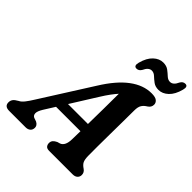

<svg xmlns="http://www.w3.org/2000/svg" viewBox="-267 -1058 1209 1209"><g transform="rotate(45 338.0 -453.0)"><path d="M162 -154.5Q143 -123.5 143.8 -105.8Q144.5 -88 159.5 -81L184 -72.5Q196.5 -66 201.8 -57.5Q207 -49 207 -40Q207 -21 195 -10.5Q183 0 163 0H17Q-24.5 0 -24.5 -35Q-24.5 -50.5 -16.2 -62.2Q-8 -74 15.5 -87Q31 -94 47.5 -115.2Q64 -136.5 80.5 -163.5L295.5 -503Q361.5 -609.5 430.8 -661.2Q500 -713 573 -713Q607 -713 621 -701.5Q635 -690 635 -673Q635 -649.5 613 -635.5Q594 -624.5 583 -608Q572 -591.5 572 -558.5Q572 -516.5 571.2 -459.5Q570.5 -402.5 569.8 -343.2Q569 -284 568.8 -233.2Q568.5 -182.5 569 -152.5Q569.5 -120.5 576.8 -104.5Q584 -88.5 607.5 -73Q626 -60 626 -38Q626 -21.5 614.5 -10.8Q603 0 582 0H373Q353 0 345 -10Q337 -20 337 -34Q337 -49 345.5 -58.8Q354 -68.5 370 -76L389 -81.5Q422.5 -94.5 423.5 -154Q424 -186.5 425 -227H207.5ZM355.5 -463.5 248.5 -292.5H426Q427 -358 428 -430.2Q429 -502.5 429 -564.5Q414 -548 395.8 -523.5Q377.5 -499 355.5 -463.5ZM588 -758Q559 -758 540 -772.2Q521 -786.5 506 -800.8Q491 -815 473 -815Q445.5 -815 427.5 -775.5Q415.5 -755 395.5 -755Q369.5 -755 379.5 -792Q394 -846.5 423.8 -874.2Q453.5 -902 488 -902Q517.5 -902 536.2 -887.8Q555 -873.5 570.2 -859.2Q585.5 -845 603.5 -845Q631.5 -845 649 -884.5Q660.5 -905.5 681 -905.5Q706.5 -905.5 696.5 -868.5Q682 -813.5 652.2 -785.8Q622.5 -758 588 -758Z"/></g></svg>

Font: Fraunces 9pt S100 SemiBold
Style: Italic
Weight: 600
Italic angle: -16°
Version: Version 1.000; ttfautohint (v1.8.3)